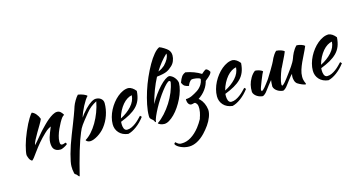

<svg xmlns="http://www.w3.org/2000/svg" viewBox="-114 -1339 4106 2211"><g transform="rotate(-15 1939.5 -233.5)"><path d="M259 -485Q285 -477 308 -449.5Q331 -422 342 -389Q331 -362 308 -324Q285 -286 262 -246.5Q239 -207 220.5 -171.5Q202 -136 199 -113Q215 -130 234.5 -152.5Q254 -175 272.5 -197.5Q291 -220 307 -238.5Q323 -257 332 -266Q351 -286 377 -312.5Q403 -339 431.5 -362.5Q460 -386 489 -402.5Q518 -419 542 -419Q568 -419 585.5 -401.5Q603 -384 613 -365Q613 -363 605.5 -359.5Q598 -356 584 -340Q570 -322 552.5 -290.5Q535 -259 518.5 -222.5Q502 -186 491 -148Q480 -110 480 -79Q480 -54 486.5 -47Q493 -40 505 -40Q516 -40 528 -45Q540 -50 547 -50Q551 -48 553.5 -41.5Q556 -35 556 -30Q548 -23 537 -16Q526 -9 514 -3Q502 3 490.5 7Q479 11 470 11Q441 11 422.5 2.5Q404 -6 393.5 -20Q383 -34 379 -53.5Q375 -73 375 -95Q375 -107 377 -122Q379 -137 385 -157.5Q391 -178 402 -206.5Q413 -235 430 -275Q428 -275 403 -261Q378 -247 349 -218Q302 -173 264.5 -129Q227 -85 188 -31Q166 0 149.5 21.5Q133 43 121 50Q100 38 90 16.5Q80 -5 75 -28Q75 -47 80.5 -76Q86 -105 95.5 -140.5Q105 -176 119 -215Q133 -254 150 -293Q188 -381 219.5 -431Q251 -481 259 -485Z M564 331Q550 327 548 301Q544 288 542.5 270Q541 252 541 229Q541 208 548 171.5Q555 135 567.5 89Q580 43 598 -10.5Q616 -64 638 -119Q665 -188 685 -238.5Q705 -289 718.5 -326Q732 -363 740.5 -387Q749 -411 754 -428Q758 -440 766 -457Q774 -474 784.5 -491.5Q795 -509 806 -524.5Q817 -540 826 -548Q861 -543 892 -530Q923 -517 930 -505Q916 -492 898 -464.5Q880 -437 863 -404.5Q846 -372 832 -338Q818 -304 811 -278Q821 -295 837 -315Q853 -335 886 -370Q923 -408 955.5 -428.5Q988 -449 1012 -449Q1050 -449 1074.5 -428Q1099 -407 1099 -374Q1099 -302 1075 -231.5Q1051 -161 1006 -104Q989 -82 966 -62Q943 -42 918 -26.5Q893 -11 869 -2Q845 7 826 7Q808 7 794.5 -0.5Q781 -8 776 -19Q815 -42 852 -83Q889 -124 920.5 -177.5Q952 -231 975.5 -293Q999 -355 1011 -419Q973 -399 942.5 -375.5Q912 -352 882 -314Q846 -270 825 -243Q804 -216 790.5 -197Q777 -178 768.5 -161.5Q760 -145 750 -121Q736 -89 717.5 -36.5Q699 16 679.5 81Q660 146 640.5 219.5Q621 293 603 366Q592 364 584 350Q576 341 572.5 337Q569 333 564 331Z M1493 -414Q1489 -352 1471 -307.5Q1453 -263 1419.5 -229.5Q1386 -196 1338 -169Q1290 -142 1226 -117Q1226 -111 1225.5 -104.5Q1225 -98 1225 -91Q1225 -78 1227 -64Q1229 -50 1234 -38Q1239 -26 1248 -18.5Q1257 -11 1271 -11Q1298 -11 1324 -23Q1350 -35 1373.5 -52.5Q1397 -70 1417.5 -90.5Q1438 -111 1454 -128Q1464 -119 1471 -111Q1426 -51 1372.5 -11.5Q1319 28 1271 39Q1202 31 1163.5 -11.5Q1125 -54 1125 -114Q1125 -155 1136.5 -197.5Q1148 -240 1168.5 -279.5Q1189 -319 1216.5 -354Q1244 -389 1275.5 -415Q1307 -441 1340.5 -456Q1374 -471 1407 -471Q1453 -465 1493 -414ZM1424 -381Q1397 -377 1368 -359Q1339 -341 1313.5 -311Q1288 -281 1267 -241Q1246 -201 1234 -155Q1314 -195 1367 -253.5Q1420 -312 1424 -381Z M1869 -613Q1934 -682 1934 -735Q1934 -739 1932 -741Q1853 -667 1791 -565Q1819 -577 1836 -588Q1854 -600 1869 -613ZM1879 -538Q1845 -522 1760 -512Q1692 -383 1647 -215Q1675 -267 1710 -315.5Q1745 -364 1779.5 -401Q1814 -438 1845.5 -460Q1877 -482 1898 -482Q1914 -478 1929 -468Q1944 -458 1956 -443.5Q1968 -429 1976 -412.5Q1984 -396 1986 -378Q1985 -336 1971.5 -288.5Q1958 -241 1935.5 -195Q1913 -149 1884.5 -107Q1856 -65 1824.5 -33.5Q1793 -2 1761.5 17Q1730 36 1702 36Q1690 36 1677.5 33.5Q1665 31 1654.5 26.5Q1644 22 1637.5 17Q1631 12 1631 7Q1677 -24 1721 -72.5Q1765 -121 1801 -177.5Q1837 -234 1862 -295Q1887 -356 1896 -412Q1896 -424 1883 -428Q1869 -428 1844.5 -403.5Q1820 -379 1790.5 -341Q1761 -303 1730.5 -256Q1700 -209 1675 -162.5Q1650 -116 1632.5 -75.5Q1615 -35 1613 -10Q1603 -10 1596 -30Q1594 -35 1589 -40.5Q1584 -46 1573 -54Q1568 -58 1563 -63.5Q1558 -69 1556 -73Q1552 -81 1552 -99Q1552 -158 1567 -232Q1582 -306 1606.5 -383Q1631 -460 1664 -534.5Q1697 -609 1732.5 -671Q1768 -733 1804 -776Q1840 -819 1872 -833Q1882 -830 1896 -823Q1910 -816 1924 -807Q1938 -798 1950.5 -789Q1963 -780 1969 -773Q1996 -745 1996 -703Q1996 -671 1983 -638.5Q1970 -606 1945 -584Q1914 -554 1879 -538Z M2239 -350Q2236 -358 2237 -360Q2232 -365 2219 -369.5Q2206 -374 2190 -376.5Q2174 -379 2160 -379.5Q2146 -380 2140 -379Q2130 -377 2121 -368.5Q2112 -360 2105 -349Q2098 -338 2093.5 -328Q2089 -318 2089 -314Q2063 -317 2042 -329Q2021 -341 2009 -374Q2025 -419 2042 -442Q2059 -465 2089 -476Q2140 -467 2186.5 -449.5Q2233 -432 2270 -408Q2283 -419 2295 -429.5Q2307 -440 2325 -448Q2351 -441 2369 -406Q2363 -388 2352 -375.5Q2341 -363 2327.5 -351.5Q2314 -340 2300 -329Q2294 -324 2289 -319Q2287 -310 2284 -301Q2276 -275 2261 -249Q2246 -223 2224.5 -198.5Q2203 -174 2177 -155L2156 -140Q2163 -134 2170 -129Q2195 -104 2211 -69Q2227 -34 2232 8Q2234 46 2216.5 92.5Q2199 139 2169 181.5Q2139 224 2103 262Q2057 310 2008 335.5Q1959 361 1910 361Q1885 361 1860.5 355.5Q1836 350 1814.5 340.5Q1793 331 1776.5 318.5Q1760 306 1753 292Q1753 280 1767 271Q1779 282 1787 288Q1795 294 1802.5 298Q1810 302 1818.5 303Q1827 304 1838 304Q1895 304 1949.5 270.5Q2004 237 2053 175Q2085 134 2113 82H2111Q2124 48 2131 12Q2146 -76 2114 -100L2107 -107Q2103 -107 2099 -106L2100 -110Q2097 -109 2095 -108Q2072 -101 2060 -101Q2041 -101 2027.5 -119.5Q2014 -138 2014 -176Q2052 -176 2087.5 -192.5Q2123 -209 2158.5 -232Q2194 -255 2218 -293Q2233 -317 2239 -350Z M2736 -414Q2732 -352 2714 -307.5Q2696 -263 2662.5 -229.5Q2629 -196 2581 -169Q2533 -142 2469 -117Q2469 -111 2468.5 -104.5Q2468 -98 2468 -91Q2468 -78 2470 -64Q2472 -50 2477 -38Q2482 -26 2491 -18.5Q2500 -11 2514 -11Q2541 -11 2567 -23Q2593 -35 2616.5 -52.5Q2640 -70 2660.5 -90.5Q2681 -111 2697 -128Q2707 -119 2714 -111Q2669 -51 2615.5 -11.5Q2562 28 2514 39Q2445 31 2406.5 -11.5Q2368 -54 2368 -114Q2368 -155 2379.5 -197.5Q2391 -240 2411.5 -279.5Q2432 -319 2459.5 -354Q2487 -389 2518.5 -415Q2550 -441 2583.5 -456Q2617 -471 2650 -471Q2696 -465 2736 -414ZM2667 -381Q2640 -377 2611 -359Q2582 -341 2556.5 -311Q2531 -281 2510 -241Q2489 -201 2477 -155Q2557 -195 2610 -253.5Q2663 -312 2667 -381Z M3162 -445Q3175 -445 3190 -442Q3205 -439 3218.5 -434.5Q3232 -430 3242 -424.5Q3252 -419 3257 -413Q3239 -369 3217 -326Q3195 -283 3176 -242Q3174 -237 3170 -232Q3166 -222 3162 -212Q3157 -201 3150 -180Q3143 -159 3136 -136Q3129 -113 3124.5 -91Q3120 -69 3120 -56Q3120 -48 3122.5 -44Q3125 -40 3127 -38Q3142 -44 3165 -71Q3188 -98 3229 -154Q3239 -168 3252.5 -186Q3266 -204 3280 -224.5Q3294 -245 3306.5 -267Q3319 -289 3327 -311Q3331 -323 3337.5 -339.5Q3344 -356 3353.5 -374Q3363 -392 3375.5 -410.5Q3388 -429 3405 -445Q3418 -445 3433 -442Q3448 -439 3461.5 -434.5Q3475 -430 3485 -424.5Q3495 -419 3500 -413Q3482 -369 3460 -326Q3438 -283 3419 -241.5Q3400 -200 3387 -159Q3374 -118 3374 -79Q3374 -58 3377.5 -42.5Q3381 -27 3385 -16.5Q3389 -6 3392.5 1Q3396 8 3396 13Q3396 14 3394 16Q3393 17 3392 17Q3385 17 3374 14Q3363 11 3349.5 5.5Q3336 0 3322.5 -7Q3309 -14 3297 -22Q3278 -38 3271.5 -62Q3265 -86 3265 -103Q3265 -124 3270 -139Q3266 -139 3252 -123Q3238 -107 3221.5 -85Q3205 -63 3189 -42Q3173 -21 3165 -11Q3152 3 3140.5 11Q3129 19 3122 20Q3106 19 3088.5 13.5Q3071 8 3055.5 -2Q3040 -12 3028.5 -26Q3017 -40 3013 -58Q3013 -86 3015 -104Q3016 -118 3019 -134Q3015 -130 3009 -123Q2995 -107 2978.5 -85Q2962 -63 2946 -42Q2930 -21 2922 -11Q2909 3 2897.5 11Q2886 19 2879 20Q2863 19 2845.5 13.5Q2828 8 2812.5 -2Q2797 -12 2785.5 -26Q2774 -40 2770 -58Q2770 -86 2771.5 -104Q2773 -122 2778 -143Q2787 -181 2811 -222Q2835 -263 2867 -286Q2876 -286 2888 -284.5Q2900 -283 2912.5 -279Q2925 -275 2936.5 -269.5Q2948 -264 2956 -255Q2947 -245 2912 -157Q2877 -69 2877 -56Q2877 -48 2879.5 -44Q2882 -40 2884 -38Q2899 -44 2922 -71Q2945 -98 2986 -154Q2996 -168 3042 -245.5Q3088 -323 3094.5 -339.5Q3101 -356 3110.5 -374Q3120 -392 3132.5 -410.5Q3145 -429 3162 -445Z M3879 -414Q3875 -352 3857 -307.5Q3839 -263 3805.5 -229.5Q3772 -196 3724 -169Q3676 -142 3612 -117Q3612 -111 3611.5 -104.5Q3611 -98 3611 -91Q3611 -78 3613 -64Q3615 -50 3620 -38Q3625 -26 3634 -18.5Q3643 -11 3657 -11Q3684 -11 3710 -23Q3736 -35 3759.5 -52.5Q3783 -70 3803.5 -90.5Q3824 -111 3840 -128Q3850 -119 3857 -111Q3812 -51 3758.5 -11.5Q3705 28 3657 39Q3588 31 3549.5 -11.5Q3511 -54 3511 -114Q3511 -155 3522.5 -197.5Q3534 -240 3554.5 -279.5Q3575 -319 3602.5 -354Q3630 -389 3661.5 -415Q3693 -441 3726.5 -456Q3760 -471 3793 -471Q3839 -465 3879 -414ZM3810 -381Q3783 -377 3754 -359Q3725 -341 3699.5 -311Q3674 -281 3653 -241Q3632 -201 3620 -155Q3700 -195 3753 -253.5Q3806 -312 3810 -381Z"/></g></svg>

Font: Sweet Mavka Script
Style: Regular
Weight: 500
Designer: Pablo Impallari/Anastassiya Vishnevskaya
Foundry: Pablo Impallari/ Anastassiya Vishnevskaya
Version: Version 2.0/www.impallari.com/   behance.net/sweetcherry